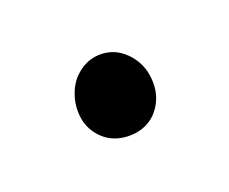

<svg xmlns="http://www.w3.org/2000/svg" viewBox="-45 -465 461 387"><g transform="rotate(30 186.0 -271.5)"><path d="M191 -187.5Q167 -187.5 147 -200.5Q127 -213.5 114.8 -233.8Q102.5 -254 101.5 -274.5Q99.5 -308.5 121.5 -332.5Q143.5 -356.5 179.5 -356.5Q212.5 -356.5 240.2 -333.5Q268 -310.5 272 -274.5Q274 -241 249.5 -214.2Q225 -187.5 191 -187.5Z"/></g></svg>

Font: Edu NSW ACT Hand Pre
Style: Regular
Weight: 400
Designer: Tina and Corey Anderson, Eben Sorkin, Mirko Velimirovic
Foundry: Sorkin Type Co.
Version: Version 2.000